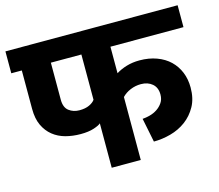

<svg xmlns="http://www.w3.org/2000/svg" viewBox="-104 -761 1005 881"><g transform="rotate(-15 399.0 -321.0)"><path d="M323 -211Q315 -203 289.5 -194.5Q264 -186 226 -186Q188 -186 154.5 -195Q121 -204 95.5 -224.5Q70 -245 55 -277Q40 -309 40 -355V-538H-10V-642H808V-538H461V-412Q483 -426 511.5 -434.5Q540 -443 573 -443Q618 -443 654.5 -429.5Q691 -416 716 -392Q741 -368 754.5 -335Q768 -302 768 -262Q768 -210 747.5 -173Q727 -136 694.5 -112Q662 -88 621.5 -77Q581 -66 541 -66L518 -180Q534 -181 553 -186Q572 -191 588 -201.5Q604 -212 615 -228Q626 -244 626 -267Q626 -300 605 -318Q584 -336 551 -336Q525 -336 501 -326Q477 -316 461 -299V0H323ZM178 -362Q178 -325 199 -309Q220 -293 249 -293Q277 -293 296 -302Q315 -311 323 -323V-538H178Z"/></g></svg>

Font: Ek Mukta ExtraBold
Style: Regular
Weight: 800
Designer: Girish Dalvi and Yashodeep Gholap
Foundry: Ek Type
Version: Version 2.538;PS 1.002;hotconv 16.6.51;makeotf.lib2.5.65220;